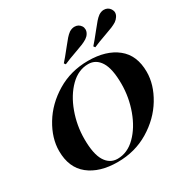

<svg xmlns="http://www.w3.org/2000/svg" viewBox="-190 -1011 1160 1190"><g transform="rotate(-30 389.5 -416.5)"><path d="M34 -227Q34 -318 89.5 -410Q145 -502 244.5 -562Q344 -622 468 -622Q597 -622 673.5 -561Q750 -500 750 -381Q750 -290 694.5 -198Q639 -106 539.5 -46Q440 14 316 14Q187 14 110.5 -47Q34 -108 34 -227ZM207 -213Q207 -105 238.5 -54.5Q270 -4 325 -4Q396 -4 453.5 -61Q511 -118 544 -208.5Q577 -299 577 -395Q577 -503 545.5 -553.5Q514 -604 459 -604Q388 -604 330.5 -547Q273 -490 240 -399.5Q207 -309 207 -213ZM398 -764Q420 -792 434 -808Q448 -824 463 -835Q482 -847 501 -847Q530 -847 546 -823Q553 -812 553 -798Q553 -784 544.5 -770Q536 -756 521 -746Q505 -736 486 -728Q467 -720 435 -709Q375 -688 339 -672L331 -683Q353 -707 398 -764ZM609 -764Q631 -792 645 -808Q659 -824 674 -835Q693 -847 711 -847Q740 -847 756 -823Q764 -810 764 -798Q764 -784 755 -770Q746 -756 732 -746Q716 -736 697 -728Q678 -720 646 -709Q586 -688 550 -672L542 -683Q564 -707 609 -764Z"/></g></svg>

Font: Playfair Display SC
Style: Bold Italic
Weight: 700
Italic angle: -14°
Designer: Claus Eggers Sørensen
Foundry: Claus Eggers Sørensen
Version: Version 1.200; ttfautohint (v1.6)